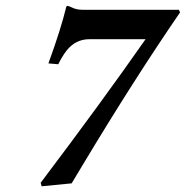

<svg xmlns="http://www.w3.org/2000/svg" viewBox="-20 -634 644 666"><path d="M290 -498Q242.2 -498 210.9 -458.5Q195.8 -439 182.1 -411.1L147.9 -414.1Q191.4 -533.2 210 -610.8Q212.4 -613.8 214.4 -613.8Q220.2 -612.3 228.5 -608.4Q245.1 -600.1 265.6 -600.1H600.6L604.5 -590.8Q445.8 -359.9 267.6 -63Q243.2 -22.5 228.5 2L124.5 12.2L121.1 0Q334.5 -282.7 484.9 -498Z"/></svg>

Font: Linux Libertine Slanted O
Style: Bold Slanted
Weight: 700
Designer: Philipp H. Poll
Foundry: Philipp H. Poll
Version: Version 5.0.0